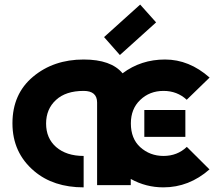

<svg xmlns="http://www.w3.org/2000/svg" viewBox="-20 -806 952 836"><path d="M608.4 -327.1H787.1V-210H608.4Q608.4 -210 608.4 -327.1ZM402.8 0V-359.4Q402.8 -410.2 344.2 -410.2Q266.1 -410.2 223.6 -370.6Q180.7 -331.1 180.7 -268.1Q180.7 -204.1 224.1 -166Q269 -127 344.2 -127V9.8Q212.4 9.8 128.9 -61Q34.2 -141.1 34.2 -269Q34.2 -397 123.8 -471.9Q213.4 -546.9 344.2 -546.9Q463.9 -546.9 513.7 -486.8Q593.8 -546.9 698.7 -546.9Q803.7 -546.9 892.6 -468.3L793 -371.6Q751.5 -410.2 691.9 -410.2Q631.3 -410.2 590.3 -370.6Q549.8 -332 549.8 -268.6Q549.8 -202.6 590.3 -165.5Q632.8 -127 691.9 -127Q752 -127 793.5 -166.5L892.1 -68.4Q803.2 9.8 691.4 9.8Q615.2 9.8 549.3 -26.9V0ZM590.3 -786.1 659.7 -708.5 502 -566.4 433.1 -644.5Z"/></svg>

Font: Newest Shape
Style: Bold
Weight: 700
Designer: Wojciech Kalinowski "wmk69" (wmk69@o2.pl)
Foundry: Wojciech Kalinowski "wmk69" (wmk69@o2.pl)
Version: Version 1.0.0; 2022-02-24